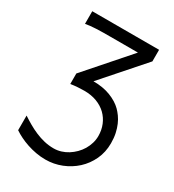

<svg xmlns="http://www.w3.org/2000/svg" viewBox="-220 -837 1081 1191"><g transform="rotate(30 320.5 -242.0)"><path d="M459 -632.3H278.3Q242.2 -632.3 213.1 -632.1Q184.1 -631.8 160.6 -630.6Q137.2 -629.4 118.7 -627.4Q100.1 -625.5 85.4 -622.6V-712.9H564V-629.9L309.1 -340.3Q378.4 -340.3 431.6 -319.6Q484.9 -298.8 517.6 -266.1Q532.2 -251.5 546.1 -232.2Q560.1 -212.9 571 -187.7Q582 -162.6 588.9 -131.1Q595.7 -99.6 595.7 -61Q595.7 2.4 570.8 55.7Q545.9 108.9 503.9 147.5Q461.9 186 407.2 207.8Q352.5 229.5 293 229.5Q258.3 229.5 224.9 223.4Q191.4 217.3 160.9 207Q130.4 196.8 103.8 183.6Q77.1 170.4 56.2 156.2V51.3Q82.5 68.8 111.3 85.4Q140.1 102.1 170.9 115.2Q201.7 128.4 234.6 136.2Q267.6 144 302.7 144Q329.1 144 354.5 136.2Q379.9 128.4 402.3 114.3Q424.8 100.1 443.8 81.1Q462.9 62 476.6 39.1Q490.2 16.1 497.8 -9.3Q505.4 -34.7 505.4 -61Q505.4 -104 490.2 -140.6Q475.1 -177.2 447.3 -204.1Q419.4 -231 379.6 -246.1Q339.8 -261.2 290.5 -261.2Q269.5 -261.2 243.9 -259.5Q218.3 -257.8 192.9 -253.9V-329.1Z"/></g></svg>

Font: Andika Eur
Style: Regular
Weight: 400
Designer: Victor Gaultney, Annie Olsen, Julie Remington, Don Collingsworth, Eric Hays, Becca Hirsbrunner
Foundry: SIL International
Version: Version 5.000